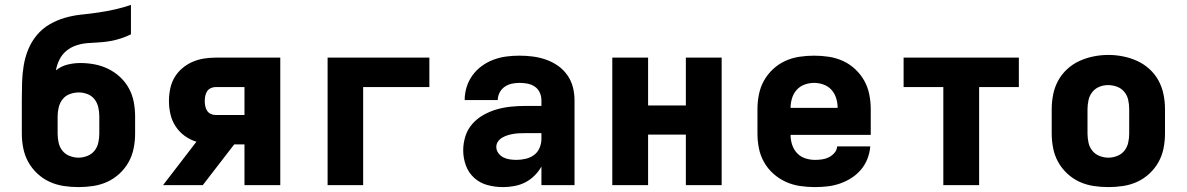

<svg xmlns="http://www.w3.org/2000/svg" viewBox="-20 -755 4840 783"><path d="M300 8Q270 8 240 3.5Q210 -1 182.5 -13.5Q155 -26 132.5 -47Q110 -68 95.5 -94Q81 -120 75 -150Q69 -180 69 -210V-280Q69 -298 69 -315.5Q69 -333 69 -351Q69 -385 70 -419Q71 -453 76.5 -487Q82 -521 95 -553Q108 -585 130 -611.5Q152 -638 182 -655.5Q212 -673 245 -682.5Q278 -692 312.5 -695.5Q347 -699 381 -704Q415 -709 448.5 -716.5Q482 -724 514 -735V-615Q494 -605 472 -598Q450 -591 427 -587Q404 -583 381 -582Q358 -581 335 -579Q312 -577 290 -569.5Q268 -562 250.5 -547.5Q233 -533 222.5 -512Q212 -491 208 -468Q229 -485 255 -491.5Q281 -498 307 -498Q337 -498 366 -492.5Q395 -487 421.5 -474Q448 -461 470 -440.5Q492 -420 506 -394Q520 -368 525.5 -339Q531 -310 531 -280V-210Q531 -180 525 -150Q519 -120 504.5 -94Q490 -68 467.5 -47Q445 -26 417.5 -13.5Q390 -1 360 3.5Q330 8 300 8ZM300 -112Q318 -112 336 -119Q354 -126 365.5 -140.5Q377 -155 381 -173.5Q385 -192 385 -210V-280Q385 -298 381 -316.5Q377 -335 366 -349.5Q355 -364 337.5 -371Q320 -378 302 -378Q283 -378 265 -371.5Q247 -365 235.5 -350.5Q224 -336 219.5 -317.5Q215 -299 215 -280V-210Q215 -192 219 -173.5Q223 -155 234.5 -140.5Q246 -126 264 -119Q282 -112 300 -112Z M645 0 781 -177Q755 -185 733 -201Q711 -217 696 -240Q681 -263 675 -289.5Q669 -316 669 -343Q669 -368 674 -392.5Q679 -417 691 -438Q703 -459 722 -475.5Q741 -492 763.5 -502Q786 -512 810 -516Q834 -520 859 -520H1123V0H977V-166H935L807 0ZM859 -286H977V-400H859Q849 -400 839.5 -395.5Q830 -391 824.5 -382.5Q819 -374 817 -363.5Q815 -353 815 -343Q815 -333 817 -322.5Q819 -312 824.5 -303.5Q830 -295 839.5 -290.5Q849 -286 859 -286Z M1316 0V-520H1731V-400H1461V0Z M2032 8H2031Q2000 8 1969 0Q1938 -8 1914.5 -29Q1891 -50 1880 -80Q1869 -110 1869 -142Q1869 -171 1878 -199.5Q1887 -228 1906.5 -250Q1926 -272 1952 -286.5Q1978 -301 2006 -309Q2034 -317 2063.5 -320Q2093 -323 2122 -323H2188V-346Q2188 -363 2181 -378Q2174 -393 2160.5 -402Q2147 -411 2131 -414Q2115 -417 2098 -417Q2082 -417 2066.5 -413.5Q2051 -410 2038 -401Q2025 -392 2017.5 -377.5Q2010 -363 2010 -347H1875Q1875 -374 1883 -400Q1891 -426 1907 -448Q1923 -470 1945 -486Q1967 -502 1992.5 -511.5Q2018 -521 2044.5 -524.5Q2071 -528 2098 -528Q2126 -528 2153 -524.5Q2180 -521 2206 -512Q2232 -503 2254.5 -487.5Q2277 -472 2293 -449.5Q2309 -427 2316 -400.5Q2323 -374 2323 -346V0H2188V-76Q2177 -56 2160 -39Q2143 -22 2122.5 -11.5Q2102 -1 2078.5 3.5Q2055 8 2032 8ZM2087 -103Q2105 -103 2124 -107.5Q2143 -112 2158 -123Q2173 -134 2180.5 -152Q2188 -170 2188 -189V-212H2122Q2110 -212 2098 -211.5Q2086 -211 2074 -209Q2062 -207 2050.5 -203.5Q2039 -200 2028.5 -194Q2018 -188 2011 -178Q2004 -168 2004 -156Q2004 -142 2012.5 -130.5Q2021 -119 2033 -113Q2045 -107 2059 -105Q2073 -103 2087 -103Z M2477 0V-520H2623V-325H2777V-520H2923V0H2777V-206H2623V0Z M3303 8Q3273 8 3242.5 3.5Q3212 -1 3184.5 -13.5Q3157 -26 3134 -46.5Q3111 -67 3096 -93.5Q3081 -120 3075 -150Q3069 -180 3069 -210V-310Q3069 -340 3075 -370Q3081 -400 3095.5 -426Q3110 -452 3132.5 -473Q3155 -494 3182.5 -506.5Q3210 -519 3240 -523.5Q3270 -528 3300 -528Q3330 -528 3360 -523.5Q3390 -519 3417.5 -506.5Q3445 -494 3467.5 -473Q3490 -452 3504.5 -426Q3519 -400 3525 -370Q3531 -340 3531 -310V-205H3204Q3204 -184 3210.5 -164.5Q3217 -145 3230.5 -130.5Q3244 -116 3263.5 -109.5Q3283 -103 3303 -103Q3318 -103 3332.5 -105Q3347 -107 3360 -113.5Q3373 -120 3383 -131.5Q3393 -143 3394 -158H3529Q3527 -132 3517.5 -107.5Q3508 -83 3491 -63Q3474 -43 3452 -29Q3430 -15 3405.5 -6.5Q3381 2 3355 5Q3329 8 3303 8ZM3396 -315Q3396 -335 3390 -354.5Q3384 -374 3371 -388.5Q3358 -403 3339 -410Q3320 -417 3300 -417Q3280 -417 3261 -410Q3242 -403 3229 -388.5Q3216 -374 3210 -354.5Q3204 -335 3204 -315Z M3827 0V-400H3665V-520H4135V-400H3973V0Z M4500 8Q4470 8 4440 3.5Q4410 -1 4382.5 -13.5Q4355 -26 4332.5 -47Q4310 -68 4295.5 -94Q4281 -120 4275 -150Q4269 -180 4269 -210V-310Q4269 -340 4275 -370Q4281 -400 4295.5 -426.5Q4310 -453 4332.5 -473.5Q4355 -494 4382.5 -506.5Q4410 -519 4440 -525Q4470 -531 4500 -531Q4530 -531 4560 -525Q4590 -519 4617.5 -506.5Q4645 -494 4667.5 -473.5Q4690 -453 4704.5 -426.5Q4719 -400 4725 -370Q4731 -340 4731 -310V-210Q4731 -180 4725 -150Q4719 -120 4704.5 -94Q4690 -68 4667.5 -47Q4645 -26 4617.5 -13.5Q4590 -1 4560 3.5Q4530 8 4500 8ZM4500 -112Q4518 -112 4536 -119Q4554 -126 4565.5 -140.5Q4577 -155 4581 -173.5Q4585 -192 4585 -210V-310Q4585 -329 4581 -347.5Q4577 -366 4565 -380.5Q4553 -395 4535 -401.5Q4517 -408 4499 -408Q4480 -408 4463 -401Q4446 -394 4434.5 -379.5Q4423 -365 4419 -346.5Q4415 -328 4415 -310V-210Q4415 -192 4419 -173.5Q4423 -155 4434.5 -140.5Q4446 -126 4464 -119Q4482 -112 4500 -112Z"/></svg>

Font: Iosevka Custom Heavy Extended
Style: Regular
Weight: 900
Width: 7
Monospace: yes
Designer: Belleve Invis
Foundry: Belleve Invis
Version: Version 11.2.4; ttfautohint (v1.8.4)